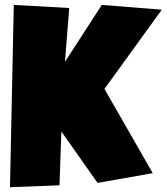

<svg xmlns="http://www.w3.org/2000/svg" viewBox="-20 -739 684 788"><path d="M644 -699.2 408.7 -374 606.9 -28.3 380.4 11.7 231.9 -199.2 224.1 21.5 21 29.3 36.6 -718.8 264.2 -706.1 246.6 -485.4 397.9 -718.8Z"/></svg>

Font: Luckiest Guy
Style: Regular
Weight: 400
Designer: Astigmatic (AOETI)
Foundry: Astigmatic (AOETI)
Version: Version 1.000